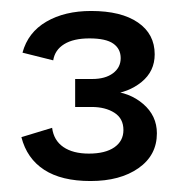

<svg xmlns="http://www.w3.org/2000/svg" viewBox="-20 -613 325 350"><path d="M145 -283Q92 -283 60.5 -303.5Q29 -324 19 -363L75 -380Q78 -357 95.5 -345Q113 -333 142 -333Q172 -333 188.5 -344.5Q205 -356 205 -376Q205 -397 188.5 -407.5Q172 -418 147 -418H117V-469H148Q172 -469 186 -479.5Q200 -490 200 -507Q200 -524 186.5 -533.5Q173 -543 143 -543Q114 -543 97 -532.5Q80 -522 77 -503L21 -517Q31 -554 64.5 -573.5Q98 -593 146 -593Q201 -593 231.5 -572Q262 -551 262 -514Q262 -483 238 -463.5Q214 -444 180 -441V-447Q216 -445 241 -423.5Q266 -402 266 -370Q266 -330 232.5 -306.5Q199 -283 145 -283Z"/></svg>

Font: Rokkitt Medium
Style: Regular
Weight: 500
Version: Version 3.103